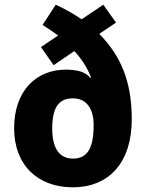

<svg xmlns="http://www.w3.org/2000/svg" viewBox="-20 -852 621 816"><path d="M217 -832 161 -746C185 -731 207 -716 227 -701L154 -652L208 -575L296 -635C328 -600 351 -564 367 -523L364 -521C345 -545 311 -556 259 -556C135 -556 40 -467 40 -307C40 -150 141 -56 289 -56C445 -56 540 -163 540 -345C540 -510 491 -617 402 -708L473 -756L419 -832L327 -770C293 -793 256 -814 217 -832ZM290 -434C351 -434 378 -385 378 -321C378 -226 354 -178 290 -178C228 -178 202 -228 202 -306C202 -393 228 -434 290 -434Z"/></svg>

Font: Noto Sans Malayalam UI SemiCondensed ExtraBold
Style: Regular
Weight: 800
Width: 4
Designer: Jelle Bosma - Monotype Design Team
Foundry: Monotype Imaging Inc.
Version: Version 2.104